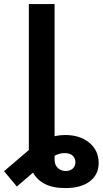

<svg xmlns="http://www.w3.org/2000/svg" viewBox="-82 -748 519 972"><path d="M248.5 204.1Q183.6 204.1 142.6 181.9Q101.6 159.7 82.8 120.6Q64 81.5 64 31.7V-108.4H194.3V59.1Q194.3 87.9 211.2 102.8Q228 117.7 251 117.7Q272.5 117.7 286.1 105.5Q299.8 93.3 299.8 73.2Q299.8 55.2 288.1 42.2Q276.4 29.3 252.9 27.3Q236.8 25.9 221.2 29.8Q205.6 33.7 187.7 44.2Q169.9 54.7 146.5 73.2L3.4 196.3L-61.5 118.7L71.8 4.9Q107.4 -25.9 153.3 -45.2Q199.2 -64.5 247.6 -64.5Q324.2 -64.5 370.8 -24.9Q417.5 14.6 417.5 76.7Q417.5 135.7 373 169.9Q328.6 204.1 248.5 204.1ZM194.3 -727.5V0H64V-727.5Z"/></svg>

Font: V-Inter
Style: SemiBold-600
Weight: 600
Designer: Rasmus Andersson
Foundry: rsms
Version: Version 4.000;git-4146feb